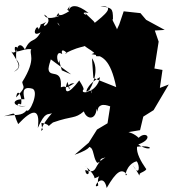

<svg xmlns="http://www.w3.org/2000/svg" viewBox="-22 -605 855 950"><path d="M284 -257C261 -333 276 -312 268 -294C254 -321 261 -356 286 -337C273 -379 324 -336 300 -340C390 -390 419 -363 391 -398C374 -375 450 -356 454 -327C454 -327 518 -323 470 -338C467 -399 487 -358 431 -337C483 -330 524 -314 553 -174L440 -219L433 -317C472 -262 437 -180 411 -146C448 -114 421 -103 431 -169C432 -68 385 -96 456 -64C398 -135 466 -108 417 -159C394 -130 403 -187 473 -223C458 -142 364 -134 393 -165C384 -166 405 -153 370 -207C312 -130 291 -143 311 -200C345 -121 285 -195 346 -193C287 -156 315 -186 279 -173C287 -273 220 -215 218 -265C222 -303 236 -301 240 -399L227 -313L330 -237ZM555 -456C566 -456 525 -512 537 -510C537 -567 531 -565 475 -575C548 -576 505 -537 434 -482C465 -489 436 -502 394 -546C427 -513 359 -552 416 -541C359 -586 326 -582 317 -551C325 -597 331 -584 311 -557C336 -534 323 -556 379 -585C329 -558 268 -507 267 -542C228 -466 195 -486 176 -460C264 -499 226 -491 264 -492C286 -463 258 -483 253 -523C316 -543 205 -491 197 -533C257 -497 165 -451 206 -496C157 -468 195 -507 169 -459C164 -499 124 -413 179 -445C145 -386 133 -426 101 -360C79 -400 53 -383 58 -312C61 -308 96 -273 47 -250C78 -273 83 -276 30 -356C49 -321 78 -382 52 -372C44 -326 90 -369 133 -361C118 -339 163 -319 88 -199C93 -169 110 -179 58 -123C64 -176 91 -126 82 -88C60 -102 53 -70 106 -81C33 -74 33 -118 99 -114C95 -137 81 -182 139 -166C173 -151 123 -40 110 -59C84 -29 61 -40 -2 -30C68 -48 37 -56 68 9C139 -67 178 -72 165 28C202 -55 213 -35 235 -45C182 16 182 39 182 43C199 24 187 57 183 3C244 13 198 33 240 1C339 -34 347 -15 393 -54C405 -15 451 -7 456 -67C467 -32 451 -72 477 -83C501 -96 552 -61 524 -84L510 5L458 36L417 101L347 161C446 126 407 114 429 127C443 143 441 180 459 201C495 190 452 185 500 174C437 207 467 261 400 236C400 267 431 263 409 225C378 199 443 247 446 277C496 261 454 251 464 313C427 337 488 236 506 325C553 243 581 225 606 259C590 278 603 206 654 193C671 211 670 276 635 212C692 293 654 262 674 253C649 259 715 238 699 228C676 195 652 153 656 121C753 110 726 153 662 110C743 80 699 41 664 77C622 36 566 46 600 51L671 39L687 -28L738 -60L813 -187L769 -170L782 -259L742 -266L763 -399L744 -454L793 -457L701 -507L673 -540L590 -549L568 -484Z"/></svg>

Font: Hussar Lance
Style: ExBdObl
Weight: 700
Foundry: Cannot Into Space Fonts, PlusOne Fonts
Version: Version 2.270